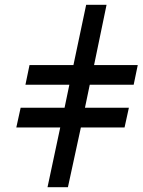

<svg xmlns="http://www.w3.org/2000/svg" viewBox="-20 -780 594 800"><path d="M178 0H263L317 -249H499L517 -331H334L354 -427H537L554 -509H372L424 -760H339L286 -509H103L86 -427H269L249 -331H66L48 -249H231Z"/></svg>

Font: Noto Serif SemiBold
Style: Italic
Weight: 600
Italic angle: -12°
Designer: Monotype Design Team
Foundry: Monotype Imaging Inc.
Version: Version 2.014